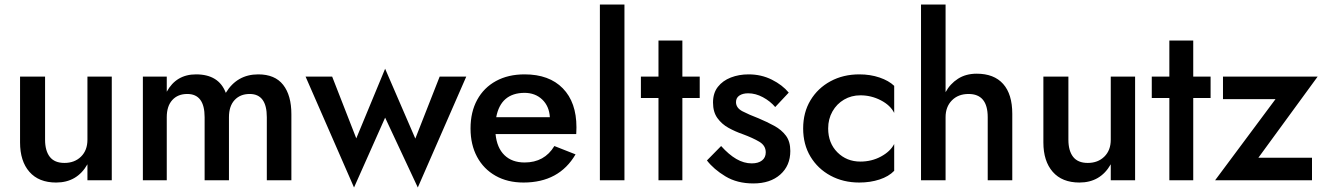

<svg xmlns="http://www.w3.org/2000/svg" viewBox="-20 -800 5882 852"><path d="M180 -180Q180 -131 201 -104Q222 -77 266 -77Q311 -77 339.5 -105Q368 -133 368 -180V-460H476V0H368V-71Q322 10 229 10Q152 10 110.5 -37.5Q69 -85 69 -168V-460H180Z M1273 -293V0H1164V-280Q1164 -383 1088 -383Q1046 -383 1021 -356Q996 -329 996 -280V0H888V-280Q888 -383 811 -383Q769 -383 744.5 -356Q720 -329 720 -280V0H614V-460H720V-393Q762 -470 850 -470Q951 -470 982 -388Q1032 -470 1126 -470Q1200 -470 1236.5 -423.5Q1273 -377 1273 -293Z M1336 -460H1454L1561 -186L1689 -495L1823 -185L1931 -460H2049L1834 32L1689 -278L1551 32Z M2303 10Q2232 10 2179 -20Q2126 -50 2097 -104Q2068 -158 2068 -230Q2068 -303 2097.5 -357Q2127 -411 2181 -440.5Q2235 -470 2308 -470Q2417 -470 2477.5 -408Q2538 -346 2538 -235Q2538 -226 2537.5 -217.5Q2537 -209 2537 -205H2179Q2185 -144 2218.5 -111.5Q2252 -79 2308 -79Q2396 -79 2440 -152L2534 -115Q2461 10 2303 10ZM2307 -388Q2202 -387 2182 -280H2420Q2417 -329 2386 -358.5Q2355 -388 2307 -388Z M2642 -780H2751V0H2642Z M2824 -460H2902V-620H3008V-460H3085V-365H3008V0H2902V-365H2824Z M3180 -152Q3214 -114 3247.5 -94.5Q3281 -75 3316 -75Q3345 -75 3361.5 -88Q3378 -101 3378 -124Q3378 -154 3349.5 -171Q3321 -188 3275 -205Q3243 -216 3213 -232.5Q3183 -249 3163.5 -276Q3144 -303 3144 -345Q3144 -387 3165.5 -414.5Q3187 -442 3223 -456Q3259 -470 3302 -470Q3358 -470 3405 -446.5Q3452 -423 3480 -389L3420 -325Q3398 -351 3365.5 -368.5Q3333 -386 3300 -386Q3276 -386 3261 -376Q3246 -366 3246 -347Q3246 -321 3275 -306Q3304 -291 3346 -275Q3384 -259 3416 -241.5Q3448 -224 3467.5 -198Q3487 -172 3487 -130Q3487 -65 3442.5 -25.5Q3398 14 3323 14Q3251 14 3199 -17.5Q3147 -49 3117 -88Z M3655 -230Q3655 -165 3696 -124Q3737 -83 3798 -83Q3848 -83 3889.5 -105.5Q3931 -128 3948 -161V-42Q3924 -17 3883 -3.5Q3842 10 3793 10Q3722 10 3665.5 -20.5Q3609 -51 3576.5 -105Q3544 -159 3544 -230Q3544 -301 3576.5 -355Q3609 -409 3665.5 -439.5Q3722 -470 3793 -470Q3842 -470 3883 -456Q3924 -442 3948 -419V-299Q3931 -333 3888.5 -355Q3846 -377 3798 -377Q3758 -377 3725.5 -358Q3693 -339 3674 -305.5Q3655 -272 3655 -230Z M4363 -280Q4363 -383 4278 -383Q4232 -383 4204 -354.5Q4176 -326 4176 -280V0H4067V-780H4176V-391Q4196 -428 4231 -450.5Q4266 -473 4314 -473Q4391 -473 4431.5 -427.5Q4472 -382 4472 -295V0H4363Z M4721 -180Q4721 -131 4742 -104Q4763 -77 4807 -77Q4852 -77 4880.5 -105Q4909 -133 4909 -180V-460H5017V0H4909V-71Q4863 10 4770 10Q4693 10 4651.5 -37.5Q4610 -85 4610 -168V-460H4721Z M5091 -460H5169V-620H5275V-460H5352V-365H5275V0H5169V-365H5091Z M5640 -360H5407V-460H5827L5564 -100H5802V0H5372Z"/></svg>

Font: Jost* Medium
Style: Regular
Weight: 500
Version: Version 3.7